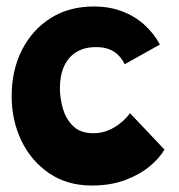

<svg xmlns="http://www.w3.org/2000/svg" viewBox="-20 -568 553 593"><path d="M488 -106Q473 -80 442.5 -54.5Q412 -29 367 -12Q322 5 263.5 5Q187.5 5 132 -32.8Q76.5 -70.5 46.2 -133.2Q16 -196 16 -271Q16 -350 47.2 -412.5Q78.5 -475 135.5 -511.5Q192.5 -548 270.5 -548Q317 -548 356 -533.5Q395 -519 424.8 -492.5Q454.5 -466 474 -430.5L365 -369.5Q363.5 -373.5 358.2 -382Q353 -390.5 343 -400Q333 -409.5 316.8 -416Q300.5 -422.5 276.5 -422.5Q240.5 -422.5 215.5 -407Q190.5 -391.5 177.8 -363Q165 -334.5 165 -296Q165 -264 174.5 -231.8Q184 -199.5 206.5 -178Q229 -156.5 268.5 -156.5Q292 -156.5 312 -164.5Q332 -172.5 346.8 -183.8Q361.5 -195 370.5 -205Q379.5 -215 381.5 -218.5Z"/></svg>

Font: Grandstander Thin
Style: Bold
Weight: 700
Version: Version 1.200